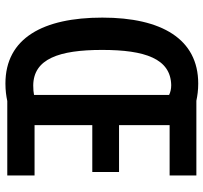

<svg xmlns="http://www.w3.org/2000/svg" viewBox="-42 -720 768 725"><g transform="rotate(90 342.5 -357.0)"><path d="M295 -721C127 -721 46 -583 46 -359C46 -136 123 7 295 7C321 7 342 4 361 0H642V-103H452V-321H629V-422H452V-613H642V-714H360C341 -718 320 -721 295 -721ZM301 -619C316 -619 328 -616 338 -611V-101C329 -99 316 -98 302 -98C202 -99 168 -195 168 -358C168 -520 201 -617 301 -619Z"/></g></svg>

Font: Noto Sans Myanmar ExtraCondensed SemiBold
Style: Regular
Weight: 600
Width: 2
Designer: Monotype Design Team
Foundry: Monotype Imaging Inc.
Version: Version 2.107